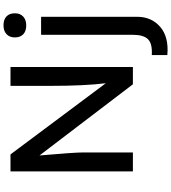

<svg xmlns="http://www.w3.org/2000/svg" viewBox="40 -820 978 1098"><g transform="rotate(-90 529.0 -271.0)"><path d="M98 0V-700H195L602 -155Q587 -276 587 -470V-700H695V0H596L189 -534Q206 -336 206 -291V0ZM763 197V108Q828 112 853.5 86.5Q879 61 879 -1V-525H982V24Q982 106 924.5 156Q867 206 763 197ZM864 -675Q864 -705 882.5 -722.5Q901 -740 933 -740Q966 -740 984 -723Q1002 -706 1002 -675Q1002 -645 983.5 -627.5Q965 -610 933 -610Q900 -610 882 -627Q864 -644 864 -675Z"/></g></svg>

Font: Easer Grotesk
Style: Regular
Weight: 400
Designer: Boardeaser, Bonnie Shaver-Troup, Thomas Jockin
Foundry: Lexend
Version: Version 1.008;Glyphs 3.1.2 (3151)